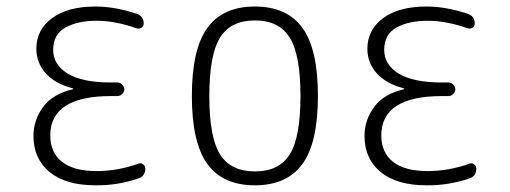

<svg xmlns="http://www.w3.org/2000/svg" viewBox="-20 -550 1540 580"><path d="M200.2 -280.3Q201.2 -280.3 201.2 -281.2Q201.2 -283.2 199.2 -283.2Q144.5 -297.9 117.2 -329.6Q89.8 -361.3 89.8 -402.3Q89.8 -460 137.2 -495.1Q184.6 -530.3 268.6 -530.3Q326.2 -530.3 391.6 -508.8Q414.1 -502 414.1 -478.5Q414.1 -470.7 407.2 -466.3Q400.4 -461.9 391.6 -464.8Q328.1 -487.3 271.5 -487.3Q214.8 -487.3 177.7 -466.8Q140.6 -446.3 140.6 -399.4Q140.6 -354.5 184.6 -327.6Q228.5 -300.8 315.4 -300.8H335Q342.8 -300.8 349.1 -294.4Q355.5 -288.1 355.5 -280.3Q355.5 -272.5 349.1 -266.1Q342.8 -259.8 335 -259.8H315.4Q132.8 -259.8 131.8 -141.6Q131.8 -88.9 167.5 -61Q203.1 -33.2 271.5 -33.2Q335.9 -33.2 398.4 -55.7Q405.3 -58.6 412.1 -53.7Q418.9 -48.8 418.9 -41Q418.9 -17.6 397.5 -10.7Q334 10.7 268.6 9.8Q178.7 9.8 129.9 -30.3Q81.1 -70.3 81.1 -139.6Q81.1 -187.5 110.4 -227.1Q139.6 -266.6 200.2 -280.3Z M855.5 -436Q823.2 -488.3 750 -488.3Q676.8 -488.3 644.5 -436Q612.3 -383.8 612.3 -259.8Q612.3 -135.7 644.5 -84Q676.8 -32.2 750 -32.2Q823.2 -32.2 855.5 -84Q887.7 -135.7 887.7 -259.8Q887.7 -383.8 855.5 -436ZM893.6 -54.7Q846.7 9.8 750 9.8Q653.3 9.8 606.4 -54.7Q559.6 -119.1 559.6 -260.3Q559.6 -401.4 606.4 -465.8Q653.3 -530.3 750 -530.3Q846.7 -530.3 893.6 -465.8Q940.4 -401.4 940.4 -260.3Q940.4 -119.1 893.6 -54.7Z M1200.2 -280.3Q1201.2 -280.3 1201.2 -281.2Q1201.2 -283.2 1199.2 -283.2Q1144.5 -297.9 1117.2 -329.6Q1089.8 -361.3 1089.8 -402.3Q1089.8 -460 1137.2 -495.1Q1184.6 -530.3 1268.6 -530.3Q1326.2 -530.3 1391.6 -508.8Q1414.1 -502 1414.1 -478.5Q1414.1 -470.7 1407.2 -466.3Q1400.4 -461.9 1391.6 -464.8Q1328.1 -487.3 1271.5 -487.3Q1214.8 -487.3 1177.7 -466.8Q1140.6 -446.3 1140.6 -399.4Q1140.6 -354.5 1184.6 -327.6Q1228.5 -300.8 1315.4 -300.8H1335Q1342.8 -300.8 1349.1 -294.4Q1355.5 -288.1 1355.5 -280.3Q1355.5 -272.5 1349.1 -266.1Q1342.8 -259.8 1335 -259.8H1315.4Q1132.8 -259.8 1131.8 -141.6Q1131.8 -88.9 1167.5 -61Q1203.1 -33.2 1271.5 -33.2Q1335.9 -33.2 1398.4 -55.7Q1405.3 -58.6 1412.1 -53.7Q1418.9 -48.8 1418.9 -41Q1418.9 -17.6 1397.5 -10.7Q1334 10.7 1268.6 9.8Q1178.7 9.8 1129.9 -30.3Q1081.1 -70.3 1081.1 -139.6Q1081.1 -187.5 1110.4 -227.1Q1139.6 -266.6 1200.2 -280.3Z"/></svg>

Font: Rounded-X Mgen+ 1mn light
Style: Regular
Weight: 200
Designer: [Source Han Sans]
Ryoko NISHIZUKA  (kana & ideographs); Paul D. Hunt (Latin, Greek & Cyrillic); Wenlong ZHANG  (bopomofo
Version: Version 1.059.20150602